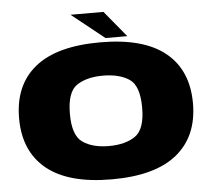

<svg xmlns="http://www.w3.org/2000/svg" viewBox="-56 -893 1053 962"><g transform="rotate(-5 470.0 -412.0)"><path d="M468.5 7Q687 7 796.5 -82.5Q906 -172 906 -337.5Q906 -503.5 796.5 -592.8Q687 -682 468.5 -682Q250 -682 140.8 -593.2Q31.5 -504.5 31.5 -337.5Q31.5 -172 141 -82.5Q250.5 7 468.5 7ZM468.5 -160.5Q386.5 -160.5 336.8 -194.8Q287 -229 287 -337.5Q287 -448 336.8 -481.2Q386.5 -514.5 468.5 -514.5Q551 -514.5 600.8 -481.2Q650.5 -448 650.5 -337.5Q650.5 -229 600.8 -194.8Q551 -160.5 468.5 -160.5ZM498 -701H607.5L499 -832.5H333.5Z"/></g></svg>

Font: Anybody Expanded Black
Style: Regular
Weight: 900
Width: 7
Designer: Tyler Finck
Foundry: Etcetera Type Company
Version: Version 1.113;gftools[0.9.25]